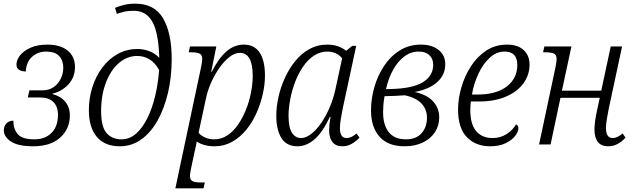

<svg xmlns="http://www.w3.org/2000/svg" viewBox="-20 -790 3470 1050"><path d="M162 10Q79 10 40 -16Q1 -42 1 -77Q1 -100 15 -115Q29 -130 53 -130Q53 -85 77 -56.5Q101 -28 168 -28Q227 -28 262 -63.5Q297 -99 297 -162Q297 -207 272 -232Q247 -257 199 -257H132L141 -296H212Q249 -296 274 -314Q299 -332 312.5 -360Q326 -388 326 -420Q326 -459 303.5 -483.5Q281 -508 232 -508Q188 -508 156 -480Q124 -452 121 -399Q70 -400 70 -438Q70 -462 89.5 -487Q109 -512 147 -529Q185 -546 239 -546Q310 -546 350 -513.5Q390 -481 390 -424Q390 -367 354 -328.5Q318 -290 268 -278V-275Q312 -264 337 -233.5Q362 -203 362 -159Q362 -85 309 -37.5Q256 10 162 10Z M636 10Q553 10 509.5 -41.5Q466 -93 466 -188Q466 -253 485 -313Q504 -373 539 -420Q574 -467 623 -494.5Q672 -522 732 -522Q765 -522 796 -510.5Q827 -499 851 -474Q849 -551 836 -609Q823 -667 792.5 -699Q762 -731 710 -731Q679 -731 657.5 -725.5Q636 -720 619 -714L609 -747Q627 -755 655.5 -762.5Q684 -770 720 -770Q825 -770 872 -689.5Q919 -609 919 -467Q919 -370 899 -284Q879 -198 842 -131.5Q805 -65 752.5 -27.5Q700 10 636 10ZM644 -28Q689 -28 724.5 -59.5Q760 -91 786.5 -145Q813 -199 829 -267Q845 -335 850 -407Q828 -448 797 -466Q766 -484 730 -484Q675 -484 630 -445Q585 -406 559 -337.5Q533 -269 533 -183Q533 -95 563.5 -61.5Q594 -28 644 -28Z M939 240 1079 -420Q1086 -453 1086 -467Q1086 -491 1070.5 -497.5Q1055 -504 1026 -504H1012L1019 -536H1163L1135 -397H1138Q1173 -468 1216.5 -507Q1260 -546 1313 -546Q1371 -546 1400 -502.5Q1429 -459 1429 -376Q1429 -328 1417 -275Q1405 -222 1382.5 -171.5Q1360 -121 1326.5 -80Q1293 -39 1249.5 -14.5Q1206 10 1153 10Q1123 10 1098 3Q1073 -4 1056 -16Q1054 -4 1051.5 8Q1049 20 1046 32L1028 116Q1025 129 1022 145.5Q1019 162 1019 172Q1019 195 1034.5 201.5Q1050 208 1079 208H1100L1093 240ZM1152 -28Q1191 -28 1224 -50Q1257 -72 1282.5 -109.5Q1308 -147 1326 -192.5Q1344 -238 1353 -285.5Q1362 -333 1362 -375Q1362 -501 1292 -501Q1264 -501 1235 -478.5Q1206 -456 1180 -419Q1154 -382 1134 -337Q1114 -292 1105 -245L1066 -64Q1078 -49 1100.5 -38.5Q1123 -28 1152 -28Z M1607 10Q1547 10 1519 -35Q1491 -80 1491 -157Q1491 -206 1503 -260Q1515 -314 1538.5 -365Q1562 -416 1595.5 -457Q1629 -498 1672.5 -522Q1716 -546 1769 -546Q1802 -546 1828 -537Q1854 -528 1873 -512L1906 -539H1928L1855 -200Q1849 -170 1844 -140.5Q1839 -111 1839 -89Q1839 -35 1875 -35Q1901 -35 1930 -60L1946 -37Q1927 -17 1903.5 -3.5Q1880 10 1852 10Q1817 10 1798.5 -12.5Q1780 -35 1780 -76Q1780 -91 1781.5 -108Q1783 -125 1788 -151H1784Q1746 -69 1701.5 -29.5Q1657 10 1607 10ZM1626 -35Q1653 -35 1682 -57.5Q1711 -80 1737 -118Q1763 -156 1783 -203Q1803 -250 1814 -300L1851 -471Q1834 -492 1812.5 -500Q1791 -508 1770 -508Q1730 -508 1696.5 -485.5Q1663 -463 1637 -425Q1611 -387 1593.5 -340.5Q1576 -294 1567 -246Q1558 -198 1558 -157Q1558 -92 1577 -63.5Q1596 -35 1626 -35Z M2192 10Q2102 10 2055.5 -42.5Q2009 -95 2009 -186Q2009 -249 2027 -312.5Q2045 -376 2080 -429Q2115 -482 2166 -514Q2217 -546 2281 -546Q2342 -546 2378.5 -517Q2415 -488 2415 -438Q2415 -381 2371.5 -341.5Q2328 -302 2248 -287Q2316 -272 2349 -235Q2382 -198 2382 -148Q2382 -103 2358.5 -67Q2335 -31 2292 -10.5Q2249 10 2192 10ZM2270 -508Q2227 -508 2191.5 -481.5Q2156 -455 2130 -408.5Q2104 -362 2091 -303H2110Q2235 -305 2292 -340Q2349 -375 2349 -435Q2349 -469 2328 -488.5Q2307 -508 2270 -508ZM2200 -28Q2256 -28 2285.5 -61.5Q2315 -95 2315 -147Q2315 -192 2285 -224Q2255 -256 2193 -269Q2149 -265 2083 -264Q2078 -236 2076.5 -215Q2075 -194 2075 -176Q2075 -107 2106 -67.5Q2137 -28 2200 -28Z M2660 10Q2582 10 2533.5 -39.5Q2485 -89 2485 -191Q2485 -248 2502.5 -310Q2520 -372 2554 -425.5Q2588 -479 2638 -512.5Q2688 -546 2753 -546Q2811 -546 2843.5 -516.5Q2876 -487 2876 -436Q2876 -381 2843 -335Q2810 -289 2747.5 -262Q2685 -235 2599 -235H2555Q2552 -211 2552 -188Q2552 -111 2584 -73Q2616 -35 2674 -35Q2716 -35 2750 -56.5Q2784 -78 2802 -110Q2815 -104 2815 -88Q2815 -70 2797.5 -47Q2780 -24 2745.5 -7Q2711 10 2660 10ZM2561 -273H2591Q2695 -273 2752 -317.5Q2809 -362 2809 -435Q2809 -508 2739 -508Q2695 -508 2658 -474Q2621 -440 2596 -386Q2571 -332 2561 -273Z M3305 10Q3268 10 3249.5 -14Q3231 -38 3231 -82Q3231 -123 3246 -191L3260 -255H3045L2991 0H2928L3018 -423Q3024 -453 3024 -467Q3024 -491 3008 -497.5Q2992 -504 2964 -504H2950L2957 -536H3105L3053 -294H3268L3320 -536H3382L3309 -195Q3303 -166 3298.5 -138.5Q3294 -111 3294 -89Q3294 -35 3331 -35Q3355 -35 3385 -60L3401 -37Q3381 -16 3358 -3Q3335 10 3305 10Z"/></svg>

Font: Noto Serif SemiCondensed Light
Style: Italic
Weight: 300
Width: 4
Italic angle: -12°
Designer: Monotype Design Team
Foundry: Monotype Imaging Inc.
Version: Version 2.013; ttfautohint (v1.8.4.7-5d5b)